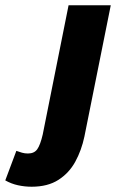

<svg xmlns="http://www.w3.org/2000/svg" viewBox="-150 -520 448 728"><path d="M-30 188Q-56 188 -81.5 182.5Q-107 177 -130 164L-88 52Q-77 56 -66.5 59Q-56 62 -44 62Q-20 62 -8.5 45.5Q3 29 12 -10L110 -500H270L170 -2Q159 50 135.5 93Q112 136 71.5 162Q31 188 -30 188Z"/></svg>

Font: Source Sans 3 ExtraLight Black
Style: Italic
Weight: 900
Italic angle: -11°
Version: Version 3.052;hotconv 1.1.0;makeotfexe 2.6.0